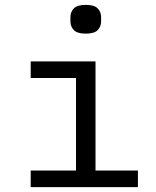

<svg xmlns="http://www.w3.org/2000/svg" viewBox="-20 -768 640 788"><path d="M332 -630Q297 -630 283 -644.5Q269 -659 269 -681V-697Q269 -719 283 -733.5Q297 -748 332 -748Q367 -748 381 -733.5Q395 -719 395 -697V-681Q395 -659 381 -644.5Q367 -630 332 -630ZM106 -68H292V-448H106V-516H372V-68H546V0H106Z"/></svg>

Font: IBM Plox Mono
Style: Regular
Weight: 400
Monospace: yes
Designer: Mike Abbink, Paul van der Laan, Pieter van Rosmalen
Foundry: Bold Monday
Version: Version 2.1